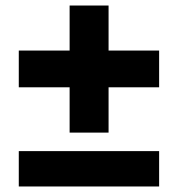

<svg xmlns="http://www.w3.org/2000/svg" viewBox="-20 -676 644 695"><path d="M373 -493H556V-360H373V-196H232V-360H48V-493H232V-656H373ZM48 -1V-129H556V-1Z"/></svg>

Font: Elaine Sans ExtraBold
Style: Regular
Weight: 800
Designer: Wei Huang
Foundry: Wei Huang
Version: Version 2.001;December 24, 2019;FontCreator 12.0.0.2547 64-b